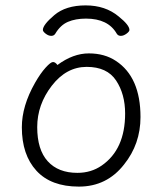

<svg xmlns="http://www.w3.org/2000/svg" viewBox="-20 -679 602 712"><path d="M185 -554Q180 -546 170 -546Q160 -546 149.5 -554Q139 -562 139 -568Q139 -587 181.5 -623Q224 -659 297.5 -659Q371 -659 420 -618Q460 -586 460 -568Q460 -562 449 -554Q438 -546 428 -546Q418 -546 413 -554Q381 -610 299 -610Q260 -610 232 -598Q204 -586 185 -554ZM193 -438Q251 -481 309.5 -481Q368 -481 410 -453Q501 -393 501 -245Q501 -145 440 -69Q376 13 272.5 13Q169 13 115 -46Q61 -105 61 -207Q61 -286 110 -372Q130 -407 149 -428Q168 -449 176.5 -449Q185 -449 193 -438ZM267 -38Q318 -38 357 -65Q444 -125 444 -258Q444 -330 410.5 -380.5Q377 -431 301.5 -431Q226 -431 172 -361Q118 -291 118 -207.5Q118 -124 157 -81Q196 -38 267 -38Z"/></svg>

Font: LXGW WenKai Light
Style: Regular
Weight: 300
Designer: LXGW / Fontworks Inc.
Foundry: LXGW / Fontworks Inc.
Version: Version 1.501; October 10, 2024